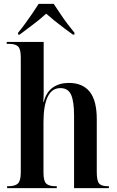

<svg xmlns="http://www.w3.org/2000/svg" viewBox="-20 -978 609 998"><path d="M17 0V-10H23Q58 -10 73 -24Q88 -38 88 -82V-680Q88 -723 74 -736.5Q60 -750 27 -750H15V-760H207V-536Q207 -515 207 -495Q207 -475 205 -448H207Q221 -500 255 -523.5Q289 -547 338 -547Q409 -547 446 -501.5Q483 -456 483 -358V-84Q483 -39 495 -24.5Q507 -10 541 -10H546V0H365V-377Q365 -451 349.5 -485.5Q334 -520 294 -520Q249 -520 227.5 -474Q206 -428 206 -343V-81Q206 -37 220.5 -23.5Q235 -10 269 -10H275V0ZM74 -808Q90 -827 109.5 -853.5Q129 -880 148 -908Q167 -936 181 -958H259Q274 -936 292.5 -908Q311 -880 331 -853.5Q351 -827 367 -808V-798H359Q341 -811 315.5 -830Q290 -849 264.5 -869.5Q239 -890 220 -907Q190 -879 151 -850Q112 -821 82 -798H74Z"/></svg>

Font: Noto Serif Display Condensed SemiBold
Style: Regular
Weight: 600
Width: 3
Designer: Monotype Design Team
Foundry: Monotype Imaging Inc.
Version: Version 2.009